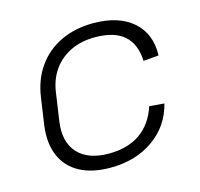

<svg xmlns="http://www.w3.org/2000/svg" viewBox="-86 -639 767 738"><g transform="rotate(-15 297.5 -270.0)"><path d="M267 7Q194 7 145 -19.5Q96 -46 74.5 -96Q53 -146 62 -215L78 -325Q88 -393 123.5 -443Q159 -493 216 -520Q273 -547 345 -547Q446 -547 502.5 -497.5Q559 -448 556 -362L495 -357Q492 -425 453 -459Q414 -493 337 -493Q283 -493 240.5 -472.5Q198 -452 171.5 -414.5Q145 -377 138 -325L122 -215Q111 -136 151.5 -91.5Q192 -47 275 -47Q350 -47 399.5 -81.5Q449 -116 471 -183L530 -178Q509 -93 438 -43Q367 7 267 7Z"/></g></svg>

Font: Pathway Extreme 8pt Thin
Style: Italic
Weight: 100
Italic angle: -8°
Designer: Eduardo Rodriguez Tunni
Foundry: Eduardo Rodriguez Tunni
Version: Version 1.000